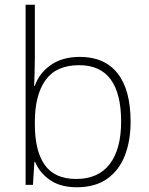

<svg xmlns="http://www.w3.org/2000/svg" viewBox="-20 -780 630 810"><path d="M127 -535Q127 -509 126 -475Q125 -441 124 -418H127Q145 -471 194 -505.5Q243 -540 317 -540Q421 -540 476 -470.5Q531 -401 531 -266Q531 -187 507 -124.5Q483 -62 432.5 -26Q382 10 304 10Q235 10 191 -20.5Q147 -51 128 -97H125L119 0H88V-760H127ZM314 -505Q217 -505 172 -442Q127 -379 127 -265V-256Q127 -143 169 -84Q211 -25 301 -25Q395 -25 443 -88Q491 -151 491 -267Q491 -385 447 -445Q403 -505 314 -505Z"/></svg>

Font: Noto Sans Cham ExtraLight
Style: Regular
Weight: 250
Version: Version 2.002